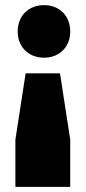

<svg xmlns="http://www.w3.org/2000/svg" viewBox="-20 -574 334 749"><path d="M152 -349C212 -349 254 -391 254 -451C254 -512 212 -554 152 -554C91 -554 49 -512 49 -451C49 -391 91 -349 152 -349ZM254 155V-29L214 -288H80L40 -29V155Z"/></svg>

Font: Montserrat-Arabic Black
Style: Regular
Weight: 900
Designer: Mohamed Gaber
Foundry: Kief Type Foundry
Version: Version 5.008;PS 005.008;hotconv 1.0.88;makeotf.lib2.5.64775